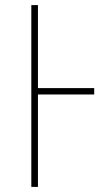

<svg xmlns="http://www.w3.org/2000/svg" viewBox="-20 -734 440 754"><path d="M103 0V-714H129V-388H350V-363H129V0Z"/></svg>

Font: Noto Sans Thin
Style: Regular
Weight: 100
Designer: Monotype Design Team
Foundry: Monotype Imaging Inc.
Version: Version 2.007